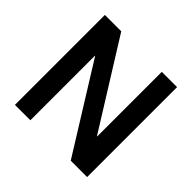

<svg xmlns="http://www.w3.org/2000/svg" viewBox="-177 -916 1102 1102"><g transform="rotate(45 374.0 -365.0)"><path d="M81 0V-730H214L541 -206H543V-730H667V0H534L208 -524H206V0Z"/></g></svg>

Font: M PLUS 2 Thin SemiBold
Style: Regular
Weight: 600
Version: Version 1.001